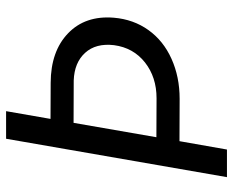

<svg xmlns="http://www.w3.org/2000/svg" viewBox="-86 -664 751 618"><g transform="rotate(-90 289.0 -355.5)"><path d="M27.3 0ZM239.7 -710.9 214.8 -567.9 331.1 -567.4Q432.6 -566.9 490.2 -511.5Q547.9 -456.1 540.5 -364.3Q535.2 -300.8 500.7 -252.7Q466.3 -204.6 408.2 -178.5Q350.1 -152.3 279.3 -152.3L143.1 -152.8L116.2 0H27.3L150.9 -710.9ZM202.1 -493.7 155.8 -227.1 281.2 -226.6Q349.1 -226.6 396.5 -263.9Q443.8 -301.3 452.1 -363.3Q459 -421.9 427.5 -456.5Q396 -491.2 338.4 -493.2Z"/></g></svg>

Font: Roboto
Style: Italic
Weight: 400
Italic angle: -12°
Designer: Google
Version: Version 2.134; 2016; ttfautohint (v1.6)